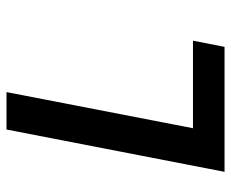

<svg xmlns="http://www.w3.org/2000/svg" viewBox="-80 -630 710 590"><g transform="rotate(-90 275.0 -335.0)"><path d="M42 0 172 -670H287L176 -97H445L426 0Z"/></g></svg>

Font: Lode
Style: Bold Italic
Weight: 700
Italic angle: -11°
Monospace: yes
Designer: Belleve Invis
Foundry: Belleve Invis
Version: Version 29.2.0; ttfautohint (v1.8.3)